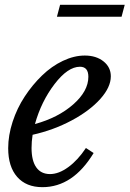

<svg xmlns="http://www.w3.org/2000/svg" viewBox="-20 -772 541 802"><path d="M338.9 -153.8 371.1 -132.8Q284.7 9.8 157.2 9.8Q89.4 9.8 51.8 -33Q14.2 -75.7 14.2 -152.8Q14.2 -206.5 32.7 -263.4Q51.3 -320.3 83.3 -368.9Q115.2 -417.5 155.5 -456.5Q195.8 -495.6 242.7 -517.8Q289.6 -540 334 -540Q381.8 -540 412.4 -515.6Q442.9 -491.2 442.9 -453.1Q442.9 -407.7 398.7 -358.4Q354.5 -309.1 279.1 -268.8Q203.6 -228.5 116.2 -209Q111.8 -180.7 111.8 -153.8Q111.8 -100.6 131.6 -72.8Q151.4 -44.9 189 -44.9Q225.6 -44.9 265.4 -74Q305.2 -103 338.9 -153.8ZM314 -493.2Q263.2 -493.2 207.8 -420.7Q152.3 -348.1 126 -253.9Q222.7 -280.3 285.9 -335.9Q349.1 -391.6 349.1 -451.2Q349.1 -493.2 314 -493.2ZM487.8 -702.1H217.8L231 -752H501Z"/></svg>

Font: Libre Baskerville
Style: Italic
Weight: 400
Designer: Pablo Impallari, Rodrigo Fuenzalida
Foundry: Pablo Impallari, Rodrigo Fuenzalida
Version: Version 1.000